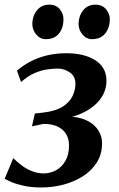

<svg xmlns="http://www.w3.org/2000/svg" viewBox="-23 -795 511 826"><path d="M154.5 11.5Q111 11.5 78 4Q45 -3.5 24.5 -12.5Q4 -21.5 -3 -25.5L34 -114.5Q54 -95 75 -80Q96 -65 118.8 -57Q141.5 -49 164.5 -49Q193 -49 218 -62.5Q243 -76 258.5 -103Q274 -130 274 -170Q274 -196.5 262 -217.2Q250 -238 225.8 -250Q201.5 -262 164.5 -262L114.5 -251.5L127 -306.5L165.5 -311Q218.5 -317.5 248 -337Q277.5 -356.5 289.5 -382.8Q301.5 -409 301.5 -434.5Q301.5 -467 277.2 -483.5Q253 -500 225.5 -500Q204 -500 178.5 -496.2Q153 -492.5 125 -480.2Q97 -468 67.5 -442L50 -491Q78.5 -515.5 111.8 -532.2Q145 -549 182.8 -557.5Q220.5 -566 262 -566Q340 -566 387.5 -535.5Q435 -505 435 -447.5Q435 -414.5 420.2 -387Q405.5 -359.5 379.2 -338.2Q353 -317 318.2 -303Q283.5 -289 244.5 -283.5L237 -290.5Q291 -297.5 331.2 -284.2Q371.5 -271 393.8 -242.8Q416 -214.5 416 -178Q416 -132.5 394.2 -97.2Q372.5 -62 335.5 -38Q298.5 -14 251.8 -1.2Q205 11.5 154.5 11.5ZM174 -626.5Q149.5 -626.5 132.5 -647Q115.5 -667.5 116 -694Q117 -728 136.8 -751.5Q156.5 -775 189 -775Q218.5 -775 234.5 -755.2Q250.5 -735.5 250 -710.5Q250 -675.5 230.8 -651Q211.5 -626.5 174 -626.5ZM373 -626.5Q348.5 -626.5 331.5 -647Q314.5 -667.5 315 -694Q316 -728 335.5 -751.5Q355 -775 388 -775Q416.5 -775 433.2 -755.2Q450 -735.5 449.5 -710.5Q449 -675.5 429.5 -651Q410 -626.5 373 -626.5Z"/></svg>

Font: Merriweather 20pt SemiBold
Style: Italic
Weight: 600
Italic angle: -7.8°
Version: Version 2.101